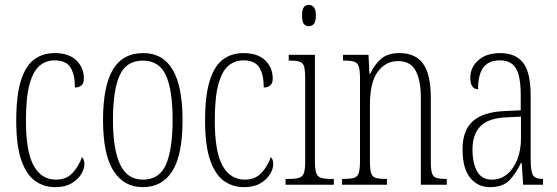

<svg xmlns="http://www.w3.org/2000/svg" viewBox="-20 -762 2298 792"><path d="M208 10Q161 10 125 -15.5Q89 -41 68 -101Q47 -161 47 -263Q47 -371 67 -432Q87 -493 122.5 -518Q158 -543 205 -543Q264 -543 295 -513Q326 -483 326 -438Q326 -418 315.5 -409.5Q305 -401 289 -401Q289 -455 270.5 -484Q252 -513 205 -513Q170 -513 143.5 -491Q117 -469 102 -415Q87 -361 87 -264Q87 -136 119 -78.5Q151 -21 211 -21Q255 -21 281 -50.5Q307 -80 318 -114Q323 -109 325.5 -102.5Q328 -96 328 -84Q328 -65 314.5 -43Q301 -21 274.5 -5.5Q248 10 208 10Z M569 10Q491 10 448 -57.5Q405 -125 405 -267Q405 -406 445.5 -474.5Q486 -543 571 -543Q733 -543 733 -267Q733 -123 691 -56.5Q649 10 569 10ZM570 -21Q638 -21 665 -84Q692 -147 692 -267Q692 -390 664.5 -451Q637 -512 569 -512Q501 -512 473.5 -451Q446 -390 446 -267Q446 -146 475.5 -83.5Q505 -21 570 -21Z M987 10Q940 10 904 -15.5Q868 -41 847 -101Q826 -161 826 -263Q826 -371 846 -432Q866 -493 901.5 -518Q937 -543 984 -543Q1043 -543 1074 -513Q1105 -483 1105 -438Q1105 -418 1094.5 -409.5Q1084 -401 1068 -401Q1068 -455 1049.5 -484Q1031 -513 984 -513Q949 -513 922.5 -491Q896 -469 881 -415Q866 -361 866 -264Q866 -136 898 -78.5Q930 -21 990 -21Q1034 -21 1060 -50.5Q1086 -80 1097 -114Q1102 -109 1104.5 -102.5Q1107 -96 1107 -84Q1107 -65 1093.5 -43Q1080 -21 1053.5 -5.5Q1027 10 987 10Z M1254 -654Q1241 -654 1233.5 -663Q1226 -672 1226 -698Q1226 -723 1233.5 -732.5Q1241 -742 1254 -742Q1266 -742 1274.5 -732.5Q1283 -723 1283 -698Q1283 -672 1274.5 -663Q1266 -654 1254 -654ZM1158 0V-24H1173Q1201 -24 1215 -29Q1229 -34 1234 -49.5Q1239 -65 1239 -99V-434Q1239 -469 1235 -485.5Q1231 -502 1217.5 -507Q1204 -512 1178 -512H1171V-536H1279V-100Q1279 -66 1284 -50Q1289 -34 1303 -29Q1317 -24 1344 -24H1357V0Z M1391 0V-24H1399Q1427 -24 1441 -28.5Q1455 -33 1460 -49Q1465 -65 1465 -100V-438Q1465 -472 1460 -487.5Q1455 -503 1441 -507.5Q1427 -512 1400 -512H1395V-536H1500L1504 -458H1507Q1526 -498 1553.5 -520.5Q1581 -543 1627 -543Q1694 -543 1725.5 -499Q1757 -455 1757 -360V-100Q1757 -65 1761.5 -49Q1766 -33 1779.5 -28.5Q1793 -24 1819 -24H1823V0H1716V-360Q1716 -429 1695 -469.5Q1674 -510 1622 -510Q1571 -510 1538.5 -466.5Q1506 -423 1506 -330V-99Q1506 -65 1510.5 -49Q1515 -33 1529 -28.5Q1543 -24 1570 -24H1576V0Z M2001 10Q1951 10 1919.5 -28.5Q1888 -67 1888 -147Q1888 -225 1931.5 -263Q1975 -301 2065 -304L2128 -307V-371Q2128 -446 2108.5 -479.5Q2089 -513 2042 -513Q1996 -513 1974 -484Q1952 -455 1952 -394Q1920 -394 1920 -441Q1920 -484 1953 -513.5Q1986 -543 2044 -543Q2106 -543 2137.5 -503.5Q2169 -464 2169 -367V-105Q2169 -52 2179.5 -38Q2190 -24 2218 -24H2220V0H2138L2132 -90H2129Q2109 -47 2081.5 -18.5Q2054 10 2001 10ZM2009 -21Q2045 -21 2072 -43.5Q2099 -66 2114 -104.5Q2129 -143 2129 -191V-281L2070 -278Q1994 -275 1961.5 -241Q1929 -207 1929 -146Q1929 -90 1948 -55.5Q1967 -21 2009 -21Z"/></svg>

Font: Noto Serif ExtraCondensed ExtraLight
Style: Regular
Weight: 200
Width: 2
Designer: Monotype Design Team
Foundry: Monotype Imaging Inc.
Version: Version 2.015